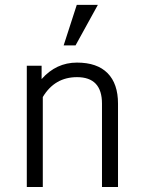

<svg xmlns="http://www.w3.org/2000/svg" viewBox="-20 -753 573 773"><path d="M289.1 -733.4H374L284.2 -570.3H236.3ZM455.1 0H390.6V-335.9Q390.6 -442.4 290 -442.4Q200.2 -442.4 152.3 -362.3V0H87.9V-488.3H147.5V-434.6Q206.1 -501 290 -501Q371.1 -501 413.1 -458.5Q455.1 -416 455.1 -335.9Z"/></svg>

Font: Lohit Devanagari
Style: Regular
Weight: 400
Version: 2.95.4